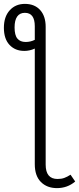

<svg xmlns="http://www.w3.org/2000/svg" viewBox="-67 -763 407 988"><path d="M320 171Q280 205 226 205Q175 205 143.5 173.5Q112 142 112 82V-513Q86 -501 58 -501Q11 -501 -18 -532Q-47 -563 -47 -620Q-47 -677 -17 -710Q13 -743 61 -743Q111 -743 139.5 -711.5Q168 -680 168 -625V84Q168 158 229 158Q249 158 264 152.5Q279 147 296 136ZM112 -558V-628Q112 -697 61 -697Q35 -697 21.5 -678Q8 -659 8 -622Q8 -582 22.5 -564.5Q37 -547 65 -547Q90 -547 112 -558Z"/></svg>

Font: Fira Sans Condensed Light
Style: Regular
Weight: 300
Width: 3
Designer: bBox Type GmbH & Carrois Corporate GbR & Edenspiekermann AG
Foundry: bBox Type GmbH & Carrois Corporate GbR & Edenspiekermann AG
Version: Version 4.301